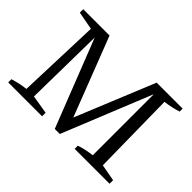

<svg xmlns="http://www.w3.org/2000/svg" viewBox="-118 -918 1187 1187"><g transform="rotate(45 475.5 -324.0)"><path d="M808 -51 918 -31V0H613V-28Q665 -45 720 -51V-585L483 0H439L214 -574L206 -51L328 -31V0H32V-28Q86 -45 140 -51L159 -596L40 -618V-648H270L470 -131L682 -648H909V-622Q885 -614 857.5 -608Q830 -602 800 -598Z"/></g></svg>

Font: Piazzolla SC
Style: Regular
Weight: 400
Designer: Juan Pablo del Peral
Foundry: Huerta Tipografica
Version: Version 1.330